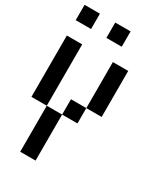

<svg xmlns="http://www.w3.org/2000/svg" viewBox="-219 -1092 938 1084"><g transform="rotate(30 250.0 -550.0)"><path d="M0 -400V-800H100V-400ZM0 -900V-1000H100V-900ZM100 -100V-400H200V-100ZM200 -400V-500H300V-400ZM200 -900V-1000H300V-900ZM300 -500V-800H400V-500Z"/></g></svg>

Font: GalmuriMono9 Regular
Style: Regular
Weight: 400
Designer: Lee Minseo (quiple)
Version: Version 2.399;hotconv 1.1.1;makeotfexe 2.6.0 DEVELOPMENT